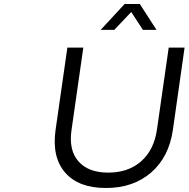

<svg xmlns="http://www.w3.org/2000/svg" viewBox="-20 -939 946 963"><path d="M258.8 -288.1 317.9 -700.2H397.9L338.9 -288.1Q323.7 -186.5 373.3 -129.9Q422.9 -73.2 522.9 -73.2Q623 -73.2 687.5 -129.6Q752 -186 767.1 -288.1L826.2 -700.2H905.8L847.2 -288.1Q827.6 -151.4 738 -73.7Q648.4 3.9 511.2 3.9Q373.5 3.9 306.4 -73.7Q239.3 -151.4 258.8 -288.1ZM484.9 -789.1 605 -918.9H681.2L765.1 -789.1H696.8L638.2 -878.9L553.2 -789.1Z"/></svg>

Font: Trueno Light
Style: Italic
Weight: 300
Designer: Julieta Ulanovsky
Foundry: Julieta Ulanovsky
Version: Version 3.001b | FøM Fix